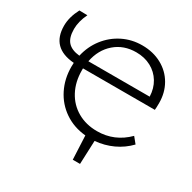

<svg xmlns="http://www.w3.org/2000/svg" viewBox="-182 -851 1218 1215"><g transform="rotate(30 427.0 -243.5)"><path d="M492 7Q405 -1 338 -46.5Q271 -92 234.5 -165Q198 -238 198 -326Q198 -345 199 -354Q28 -367 28 -528Q28 -590 64 -659L123 -658Q93 -596 93 -541Q93 -478 120.5 -447.5Q148 -417 207 -411Q224 -486 269 -544Q314 -602 379 -634.5Q444 -667 520 -667Q600 -667 662.5 -633Q725 -599 759.5 -539Q794 -479 794 -404Q794 -370 792 -353H267V-339Q267 -255 301.5 -190Q336 -125 398.5 -89Q461 -53 542 -53Q669 -53 761 -145L796 -102Q750 -54 689.5 -26Q629 2 560 8L553 180H500ZM722 -409Q720 -468 692.5 -513.5Q665 -559 617.5 -584.5Q570 -610 509 -610Q418 -610 355 -555.5Q292 -501 274 -409Z"/></g></svg>

Font: LXGW Bright TC
Style: Regular
Weight: 400
Designer: Christian Thalmann (Catharsis Fonts)
Foundry: LXGW / Christian Thalmann (Catharsis Fonts) / Fontworks Inc.
Version: Version 5.501